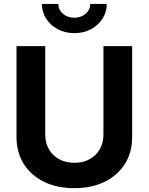

<svg xmlns="http://www.w3.org/2000/svg" viewBox="-20 -967 772 997"><path d="M366 10.1Q275.8 10.1 208.2 -23.2Q140.5 -56.5 103.1 -116.2Q65.7 -176 65.7 -255.2V-727.5H214.9V-267.5Q214.9 -225 233.8 -192.2Q252.6 -159.3 286.5 -140.5Q320.4 -121.7 366 -121.7Q411.8 -121.7 445.7 -140.5Q479.6 -159.3 498.3 -192.2Q517.1 -225 517.1 -267.5V-727.5H666.3V-255.2Q666.3 -176 628.7 -116.2Q591.2 -56.5 523.7 -23.2Q456.1 10.1 366 10.1ZM366 -795Q318.2 -795 280.2 -815.1Q242.1 -835.3 219.8 -869.8Q197.5 -904.3 197.5 -946.6H283Q283 -916 306.7 -895.6Q330.4 -875.1 366 -875.1Q401.2 -875.1 424.8 -895.6Q448.4 -916 448.4 -946.6H534.5Q534.5 -904.3 512.2 -869.9Q490 -835.5 452 -815.2Q413.9 -795 366 -795Z"/></svg>

Font: Inter Variable LoSnoCo
Style: Regular
Weight: 400
Designer: Rasmus Andersson
Foundry: rsms
Version: Version 4.000;git-a52131595; featfreeze: case,dlig,ss01,ss02